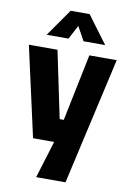

<svg xmlns="http://www.w3.org/2000/svg" viewBox="-100 -788 717 1057"><g transform="rotate(10 258.0 -259.5)"><path d="M179 208 243 0H125L13 -503H173L251 -129H274L351 -503H504L343 208ZM100 -574 207 -727H313L427 -574H306L263 -652L222 -574Z"/></g></svg>

Font: Cairo ExtraBold
Style: Regular
Weight: 800
Designer: Mohamed Gaber, Accademia di Belle Arti di Urbino
Foundry: Kief Type Foundry, Accademia di Belle Arti di Urbino
Version: Version 3.117